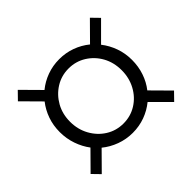

<svg xmlns="http://www.w3.org/2000/svg" viewBox="-139 -841 960 960"><g transform="rotate(-45 340.5 -361.0)"><path d="M85 -64 46 -104 139 -198Q114 -231 99.5 -273Q85 -315 85 -361Q85 -408 99.5 -449Q114 -490 140 -523L46 -618L86 -659L180 -564Q213 -591 254 -606Q295 -621 341 -621Q387 -621 428 -606Q469 -591 502 -564L596 -659L635 -619L540 -524Q566 -491 581 -449.5Q596 -408 596 -361Q596 -315 582 -273.5Q568 -232 542 -199L636 -104L596 -63L502 -157Q469 -130 428 -115Q387 -100 341 -100Q295 -100 253 -115.5Q211 -131 178 -158ZM341 -166Q392 -166 433.5 -192Q475 -218 499 -262.5Q523 -307 523 -361Q523 -416 499 -459.5Q475 -503 433.5 -529Q392 -555 341 -555Q290 -555 248.5 -529Q207 -503 182.5 -459.5Q158 -416 158 -361Q158 -307 182.5 -262.5Q207 -218 248.5 -192Q290 -166 341 -166Z"/></g></svg>

Font: Red Hat Display
Style: Italic
Weight: 300
Italic angle: -12°
Designer: Pentagram, MCKL
Foundry: Pentagram, MCKL
Version: Version 1.023